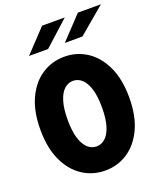

<svg xmlns="http://www.w3.org/2000/svg" viewBox="-168 -1032 949 1145"><g transform="rotate(-20 306.5 -459.5)"><path d="M300 11Q221 11 157 -31Q93 -73 55.5 -153.5Q18 -234 18 -350Q18 -466 55.5 -546.5Q93 -627 157 -669Q221 -711 300 -711Q379 -711 443 -669Q507 -627 544.5 -546.5Q582 -466 582 -350Q582 -234 544.5 -153.5Q507 -73 443 -31Q379 11 300 11ZM300 -142Q331 -142 355.5 -164Q380 -186 394.5 -232Q409 -278 409 -350Q409 -422 394.5 -468Q380 -514 355.5 -536Q331 -558 300 -558Q269 -558 244.5 -536Q220 -514 205.5 -468Q191 -422 191 -350Q191 -278 205.5 -232Q220 -186 244.5 -164Q269 -142 300 -142ZM105 -787 240 -930H384L226 -787ZM332 -787 467 -930H613L444 -787Z"/></g></svg>

Font: Red Hat Mono VF Light
Style: Regular
Weight: 300
Monospace: yes
Designer: Pentagram, MCKL
Foundry: Pentagram, MCKL
Version: Version 1.023